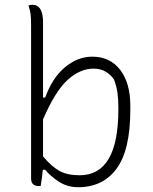

<svg xmlns="http://www.w3.org/2000/svg" viewBox="-20 -773 640 803"><path d="M150 5H140Q128 5 119 -2Q110 -9 110 -28V-663Q110 -698 108 -714Q106 -730 99 -750Q107 -753 115 -753Q160 -753 160 -680V-365H169Q199 -448 252 -492Q305 -536 366 -536Q440 -536 482.5 -481Q525 -426 525 -331V-314Q525 -145 467.5 -67.5Q410 10 307 10Q262 10 226.5 -13Q191 -36 169 -63H159Q156 -28 150 5ZM371 -486Q315 -486 263 -439Q211 -392 160 -274V-119Q196 -76 229 -58Q262 -40 313 -40Q475 -40 475 -315V-324Q475 -357 471.5 -383.5Q468 -410 457 -440Q444 -460 422.5 -473Q401 -486 371 -486Z"/></svg>

Font: Recursive Sn Csl St Lt
Style: Regular
Weight: 300
Version: Version 1.079;hotconv 1.0.112;makeotfexe 2.5.65598; ttfautoh